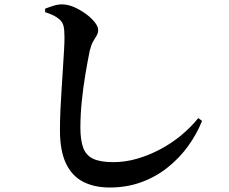

<svg xmlns="http://www.w3.org/2000/svg" viewBox="-20 -802 1040 872"><path d="M184.9 -746.8V-762.5Q204.9 -770.4 224.5 -776.4Q244.2 -782.3 263.2 -782.1Q288.4 -781.8 316.6 -769.6Q344.8 -757.3 369.6 -739.1Q394.5 -721 410.2 -701.2Q425.9 -681.5 425.9 -665.9Q425.9 -651.8 418.5 -639.8Q411 -627.8 402.4 -612.6Q393.7 -597.3 387.5 -571.4Q377.6 -523 367.7 -464Q357.8 -404.9 351.5 -342.9Q345.1 -280.9 345.1 -222.7Q345.1 -166.2 357.8 -131.3Q370.5 -96.4 403 -81Q435.5 -65.6 494.3 -65.6Q549.2 -65.6 603.4 -81.4Q657.7 -97.3 708.6 -124.4Q759.5 -151.5 803.4 -187.9Q847.3 -224.4 880.3 -265.6L897.7 -253.2Q873.1 -191.6 833.4 -137.2Q793.7 -82.8 740.5 -40.7Q687.4 1.5 621.6 25.5Q555.8 49.6 478.4 49.6Q408.1 49.6 357.4 23.4Q306.7 -2.7 279.5 -60Q252.3 -117.3 252.3 -210.2Q252.3 -253.1 254.4 -301.5Q256.6 -349.8 259.9 -398.5Q263.1 -447.2 265.9 -492Q268.7 -536.7 270.8 -572.7Q272.9 -608.7 272.9 -631Q272.9 -667.4 268.3 -684.8Q263.7 -702.2 249.9 -713.8Q237.5 -724.6 223.7 -731.6Q210 -738.5 184.9 -746.8Z"/></svg>

Font: Early Summer Mincho VF
Style: Regular
Weight: 250
Designer: GuiWonder
Version: Version 1.002